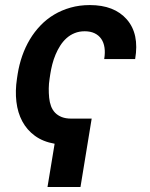

<svg xmlns="http://www.w3.org/2000/svg" viewBox="-20 -573 603 773"><path d="M48.3 -256.4 51.1 -274.9Q57.2 -312.9 69.4 -348Q81.7 -383.2 100.1 -414.1Q118.6 -445 143.1 -470.5Q167.6 -496.1 198 -514.2Q228.3 -532.3 264.2 -542.4Q300.1 -552.6 341.6 -552.6Q440 -552.6 490.4 -495Q541.5 -436.8 524.1 -335.2H399.5Q403.8 -360.8 400.7 -381.4Q397.7 -402 387.6 -416.5Q377.5 -431.1 360.8 -439.1Q344.1 -447.1 321 -447.1Q298.7 -447.1 280.4 -439.6Q262.1 -432.2 247.7 -419.2Q233.3 -406.2 222.5 -389.2Q211.6 -372.2 203.7 -353.2Q195.7 -334.2 190.5 -313.9Q185.4 -293.7 182.5 -274.9L179.7 -256.4Q176.5 -236.2 176.3 -217.2Q176.1 -198.2 177.9 -179.7Q179.7 -161.2 185.4 -145.8Q191.1 -130.3 201.9 -119.1Q212.7 -108 228.7 -101.7Q244.7 -95.5 266.3 -95.5H349.1L304 180H171.2L199.9 5.7Q153.1 -2.5 120.7 -26.1Q88.4 -49.7 69.8 -84.5Q51.1 -119.3 46 -163.4Q40.8 -207.4 48.3 -256.4Z"/></svg>

Font: Inter P Semi Bold
Style: Italic
Weight: 600
Italic angle: 9.39999°
Designer: Rasmus Andersson
Foundry: rsms
Version: Version 3.018;git-588b23468